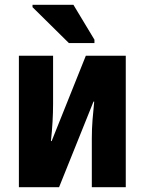

<svg xmlns="http://www.w3.org/2000/svg" viewBox="-20 -783 606 803"><path d="M59 0V-550H202V-349Q202 -276 193 -193H196L339 -550H506V0H364V-205Q364 -243 367 -281.5Q370 -320 374 -358H371L227 0ZM268 -603 116 -753V-763H287L375 -617V-603Z"/></svg>

Font: Noto Sans Condensed ExtraBold
Style: Regular
Weight: 800
Width: 3
Designer: Monotype Design Team
Foundry: Monotype Imaging Inc.
Version: Version 2.013; ttfautohint (v1.8.4.7-5d5b)